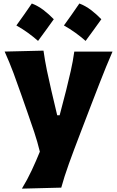

<svg xmlns="http://www.w3.org/2000/svg" viewBox="-20 -865 675 1108"><path d="M106.4 223.6Q138.2 171.4 163.3 117.4Q188.5 63.5 210 10.3Q196.3 -46.4 177.2 -103.8Q158.2 -161.1 138.7 -215.8L103 -317.9Q82 -378.9 58.1 -442.9Q34.2 -506.8 6.8 -567.4L231 -572.8Q239.3 -514.2 250.7 -458.7Q262.2 -403.3 275.9 -344.7L310.1 -199.7H324.2L361.8 -344.2Q376 -400.9 388.4 -455.8Q400.9 -510.7 408.7 -567.4H629.4Q609.4 -521.5 592 -478.8Q574.7 -436 554.7 -385Q534.7 -334 507.3 -262.7L446.3 -103.5Q404.8 4.4 377.4 80.6Q350.1 156.7 333.5 217.8ZM438 -844.8Q473.5 -831.3 505.2 -807.2Q536.9 -783 564.8 -754Q542.8 -723.4 520.2 -692Q497.7 -660.5 474 -628.9Q446.6 -653 415.5 -675.6Q384.3 -698.1 348.9 -718Q372.5 -750.2 394.5 -781.9Q416.5 -813.6 438 -844.8ZM163.6 -844.8Q199.1 -831.3 230.8 -807.2Q262.4 -783 290.4 -754Q268.4 -723.4 245.8 -692Q223.2 -660.5 199.6 -628.9Q172.2 -653 141.1 -675.6Q109.9 -698.1 74.5 -718Q98.1 -750.2 120.1 -781.9Q142.1 -813.6 163.6 -844.8Z"/></svg>

Font: Pinar DS1 ExtraBold
Style: Regular
Weight: 800
Designer: Amin Abedi
Version: Version 3.000